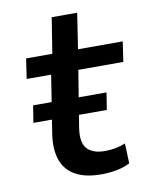

<svg xmlns="http://www.w3.org/2000/svg" viewBox="-76 -699 601 765"><g transform="rotate(-10 224.0 -316.5)"><path d="M273 9Q208 9 168 -13.5Q128 -36 113 -79Q98 -122 107 -182L144 -417H45L57 -498H163L186 -642H289L267 -498H448L436 -417H254L217 -189Q208 -131 230.5 -105.5Q253 -80 303 -80Q325 -80 346 -84Q367 -88 386 -96L389 -15Q364 -2 333.5 3.5Q303 9 273 9ZM41 -240 52 -309H349L338 -240Z"/></g></svg>

Font: Nunito Sans 7pt SemiBold
Style: Italic
Weight: 600
Italic angle: -9°
Designer: Vernon Adams
Foundry: Vernon Adams
Version: Version 3.101;gftools[0.9.27]